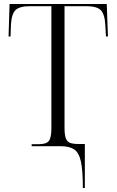

<svg xmlns="http://www.w3.org/2000/svg" viewBox="-20 -734 585 964"><path d="M396 210Q396 121 386 76Q376 31 351.5 15.5Q327 0 284 0H139V-10H174Q212 -10 225 -26Q238 -42 238 -90V-703H133Q78 -703 58 -683.5Q38 -664 35 -610L33 -551H23L28 -714H516L522 -551H512L509 -606Q506 -663 486 -683Q466 -703 412 -703H304V-93Q304 -57 310.5 -39.5Q317 -22 332.5 -16.5Q348 -11 374 -11H406V210Z"/></svg>

Font: Noto Serif Display SemiCondensed Light
Style: Regular
Weight: 300
Width: 4
Designer: Monotype Design Team
Foundry: Monotype Imaging Inc.
Version: Version 2.009